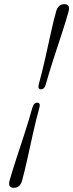

<svg xmlns="http://www.w3.org/2000/svg" viewBox="-20 -768 350 919"><path d="M199 -364Q193 -340.5 176 -340.5Q159.5 -340.5 165.5 -364Q181.5 -422.5 196 -486.5Q210.5 -550.5 223.2 -609.5Q236 -668.5 248.5 -712.5Q258 -748 288 -748Q317.5 -748 308 -712.5Q296 -668.5 276.5 -609.2Q257 -550 236.2 -486.2Q215.5 -422.5 199 -364ZM135 -253Q141.5 -276.5 158.5 -276.5Q175 -276.5 168.5 -253Q152.5 -194.5 138.2 -130.5Q124 -66.5 111 -7.5Q98 51.5 86 95.5Q76.5 131 46 131Q16.5 131 26 95.5Q38.5 51.5 58 -7.8Q77.5 -67 98.2 -130.8Q119 -194.5 135 -253Z"/></svg>

Font: Fraunces 72pt SemiBold
Style: Italic
Weight: 600
Italic angle: -16°
Version: Version 1.000;[b76b70a41]